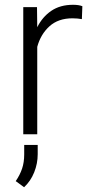

<svg xmlns="http://www.w3.org/2000/svg" viewBox="-20 -558 377 798"><path d="M322.3 -532.2 320.3 -478.5Q311 -480 301.8 -481Q292.5 -481.9 281.2 -481.9Q222.2 -481.9 185.5 -448.7Q148.9 -415.5 134.8 -363.3V0H76.7V-528.3H133.8L134.8 -444.8Q156.2 -487.8 193.1 -512.9Q230 -538.1 283.7 -538.1Q307.6 -538.1 322.3 -532.2ZM136.7 44.4V83Q136.7 121.6 122.1 158.2Q107.4 194.8 80.1 220.2L45.4 194.8Q63 168.9 71.8 142.8Q80.6 116.7 80.6 84V44.4Z"/></svg>

Font: Vazirmatn RD FD ExtraLight
Style: Regular
Weight: 200
Designer: Saber Rastikerdar
Foundry: Saber Rastikerdar
Version: Version 33.003